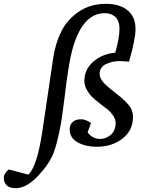

<svg xmlns="http://www.w3.org/2000/svg" viewBox="-180 -757 756 1006"><path d="M530 -605Q530 -551 496 -434Q460 -437 446 -437Q410 -437 376 -421.5Q342 -406 342 -369Q342 -363 343.5 -357Q345 -351 348.5 -345Q352 -339 355 -334Q358 -329 364.5 -322Q371 -315 375 -311.5Q379 -308 388 -300Q397 -292 401 -289Q405 -286 416 -277.5Q427 -269 430 -266Q472 -234 494.5 -206.5Q517 -179 517 -146Q517 -74 462 -31Q407 12 327 12Q269 12 227 -11Q185 -34 185 -81Q185 -103 200.5 -117.5Q216 -132 245 -132Q268 -132 297 -113L279 -63Q306 -29 343 -29Q377 -29 401.5 -51.5Q426 -74 426 -113Q426 -132 413 -151Q400 -170 387 -181Q374 -192 343 -215Q317 -235 302.5 -249Q288 -263 275 -286Q262 -309 262 -333Q262 -393 309 -434Q356 -475 424 -481Q446 -558 446 -607Q446 -647 425 -667.5Q404 -688 369 -688Q250 -688 198 -493Q178 -418 157 -236Q136 -54 102 41Q80 100 19.5 164.5Q-41 229 -98 229Q-129 229 -144.5 214.5Q-160 200 -160 175Q-160 151 -134 131L-31 158Q14 114 41 -63L99 -455Q111 -532 141.5 -593Q172 -654 232.5 -695.5Q293 -737 375 -737Q447 -737 488.5 -703Q530 -669 530 -605Z"/></svg>

Font: Veleka
Style: Italic
Weight: 400
Italic angle: -12°
Designer: Stefan Peev, Context Ltd, 2016; SIL International, 1997-2014.
Foundry: Stefan Peev, Context Ltd, 2016
Version: Version 1.000